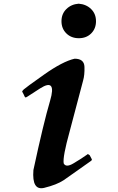

<svg xmlns="http://www.w3.org/2000/svg" viewBox="-20 -888 640 1040"><path d="M406 -868Q366 -865 339.5 -839Q313 -813 313 -773Q313 -733 339.5 -707Q366 -681 407 -681Q448 -681 474 -707Q500 -733 500 -773Q500 -813 473.5 -839Q447 -865 406 -868ZM384 -570Q319 -555 218 -483.5Q117 -412 108.5 -403.5Q100 -395 100 -392L108 -377Q114 -362 117 -360.5Q120 -359 129 -365L197 -409Q288 -467 251.5 -343Q215 -219 161 33Q152 146 219.5 129.5Q287 113 325 88L471 -15Q480 -21 477 -26L466 -47Q460 -53 454 -53L451 -50Q417 -26 377 -2.5Q337 21 325 -3Q319 -38 357 -175L430 -451Q439 -482 437.5 -526Q436 -570 384 -570Z"/></svg>

Font: JetBrainsMono NF
Style: Regular
Weight: 400
Monospace: yes
Designer: Philipp Nurullin, Konstantin Bulenkov
Foundry: JetBrains
Version: Version 1.0.2; ttfautohint (v1.8.3)